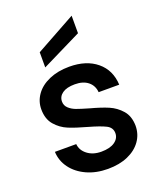

<svg xmlns="http://www.w3.org/2000/svg" viewBox="-149 -897 831 999"><g transform="rotate(-20 267.0 -398.0)"><path d="M45 -169H163Q166 -134 196.5 -110.5Q227 -87 273 -87Q321 -87 347.5 -105.5Q374 -124 374 -153Q374 -184 344.5 -199Q315 -214 251 -232Q189 -249 150 -265Q111 -281 82.5 -314Q54 -347 54 -401Q54 -445 80 -481.5Q106 -518 154.5 -539Q203 -560 266 -560Q360 -560 417.5 -512.5Q475 -465 479 -383H365Q362 -420 335 -442Q308 -464 262 -464Q217 -464 193 -447Q169 -430 169 -402Q169 -380 185 -365Q201 -350 224 -341.5Q247 -333 292 -320Q352 -304 390.5 -287.5Q429 -271 457 -239Q485 -207 486 -154Q486 -107 460 -70Q434 -33 386.5 -12Q339 9 275 9Q210 9 158.5 -14.5Q107 -38 77 -78.5Q47 -119 45 -169ZM369 -708 148 -599V-683L369 -805Z"/></g></svg>

Font: Poppins-tnum Medium
Style: Regular
Weight: 500
Designer: Ninad Kale (Devanagari), Jonny Pinhorn (Latin)
Foundry: Indian Type Foundry
Version: Version 4.004